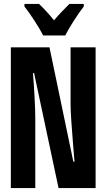

<svg xmlns="http://www.w3.org/2000/svg" viewBox="-20 -954 540 974"><path d="M311 -774Q327 -806 355 -849.5Q383 -893 405 -921V-934H332Q313 -915 295 -896.5Q277 -878 254 -851Q215 -899 178 -934H104V-921Q127 -892 155.5 -848Q184 -804 199 -774ZM159 0V-353Q159 -392 155.5 -460Q152 -528 147 -583H153L277 0H465V-714H338V-428Q338 -393 342 -336.5Q346 -280 350.5 -224Q355 -168 358 -134H352L231 -714H35V0Z"/></svg>

Font: Noto Sans Mono UI Condensed
Style: Bold
Weight: 700
Width: 3
Designer: Monotype Design team
Foundry: Monotype Imaging Inc.
Version: 1.000